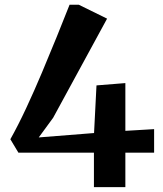

<svg xmlns="http://www.w3.org/2000/svg" viewBox="-20 -768 670 788"><path d="M365.5 0V-141.5H55.5L22.5 -196.5Q54.5 -253.5 87.5 -324.2Q120.5 -395 152.2 -470.2Q184 -545.5 213 -617.2Q242 -689 265.5 -748.5H303.5L419.5 -691.5L198 -284.5L139 -204L366 -222L376 -417.5L494.5 -427V-231L612.5 -238V-141.5H494.5V0Z"/></svg>

Font: Merriweather Text Regular
Style: Bold
Weight: 700
Designer: Eben Sorkin
Foundry: Eben Sorkin
Version: Version 2.100; ttfautohint (v1.7.19-72a1) -l 8 -r 50 -G 200 